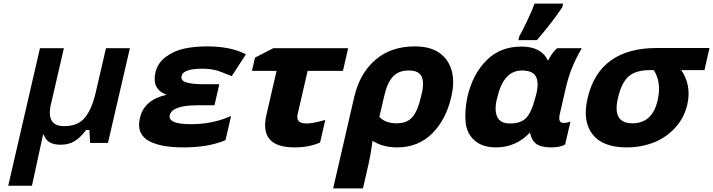

<svg xmlns="http://www.w3.org/2000/svg" viewBox="-20 -816 3996 1076"><path d="M222 -65 232 -46Q254 -5 319 -5Q366 -5 398 -25Q430 -45 460 -84L464 -88H481L485 -15H585L708 -546H574L516 -296Q495 -205 456 -157Q417 -109 340 -109Q236 -109 266 -234L338 -546H204L26 225H159Z M1187 -423Q1152 -431 1116 -431Q1007 -431 998 -391Q992 -366 1019 -356Q1049 -344 1122 -344H1209L1182 -226H1088Q944 -226 931 -170Q926 -146 954.5 -133Q983 -120 1051 -120Q1165 -120 1263 -161L1275 -166L1244 -31L1240 -29Q1146 10 1010 10Q950 10 903.5 2.5Q857 -5 820 -23Q783 -41 768 -74Q753 -107 764 -154Q787 -257 914 -285Q830 -315 851 -409Q863 -463 909 -497Q955 -531 1012 -543.5Q1069 -556 1140 -556Q1271 -556 1353 -514L1358 -511L1279 -390L1272 -392Q1212 -417 1187 -423Z M1770 -16Q1712 10 1630 10Q1431 10 1473 -172L1530 -419H1392L1409 -493L1512 -546H1931L1902 -419H1704L1648 -176Q1636 -124 1697 -124Q1731 -124 1793 -141L1803 -144L1774 -18Z M1847 240 1965 -272Q1996 -405 2083.5 -480.5Q2171 -556 2305 -556Q2391 -556 2442.5 -519.5Q2494 -483 2511 -421Q2529 -358 2509 -273Q2480 -146 2402 -68Q2324 10 2205 10Q2125 10 2068 -27Q2058 47 2047 96L2014 240ZM2203 -125Q2262 -125 2292 -161Q2322 -197 2339 -273Q2359 -343 2345 -382Q2331 -421 2271 -421Q2213 -421 2181.5 -386Q2150 -351 2134 -281L2106 -161Q2139 -125 2203 -125Z M2905 -421Q2802 -421 2767 -270Q2749 -205 2765 -164.5Q2781 -124 2838 -124Q2901 -124 2930.5 -157Q2960 -190 2979 -266L2981 -272Q3002 -344 2985.5 -382.5Q2969 -421 2905 -421ZM3143 -4Q3117 10 3069 10Q3012 10 2985.5 -9.5Q2959 -29 2950 -73Q2871 10 2760 10Q2684 10 2640 -28.5Q2596 -67 2589.5 -129.5Q2583 -192 2599 -271Q2628 -399 2705.5 -477Q2783 -555 2902 -555Q3014 -555 3051 -476Q3074 -520 3099 -543L3103 -546H3240L3235 -536Q3177 -437 3151 -324L3117 -176Q3106 -127 3138 -127Q3153 -127 3166 -131L3177 -134L3147 -6ZM2891 -615 2892 -616Q2908 -644 2935 -700.5Q2962 -757 2973 -789L2976 -796H3136L3131 -775L3130 -774Q3078 -695 2992 -595L2989 -591H2885Z M3650 -20Q3577 10 3491 10Q3357 10 3300 -64Q3243 -138 3273 -266Q3338 -547 3662 -547H3956L3928 -423H3798Q3856 -338 3832 -231Q3815 -157 3766 -102.5Q3717 -48 3650 -20ZM3644 -423H3623Q3541 -423 3501.5 -386.5Q3462 -350 3443 -266Q3410 -125 3524 -125Q3637 -125 3666 -256Q3688 -354 3644 -423Z"/></svg>

Font: Passageway
Style: BdIt
Weight: 700
Foundry: Ascender Corporation
Version: Version 1.11